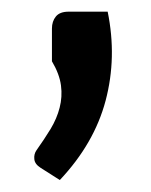

<svg xmlns="http://www.w3.org/2000/svg" viewBox="-20 -197 259 329"><path d="M164.5 -177H97.5C87.5 -177 80.2 -174.2 75.8 -168.8C71.2 -163.2 69 -156.3 69 -148V-92C77.7 -77.3 82.8 -63.5 84.5 -50.5C86.2 -37.5 85.4 -24.8 82.2 -12.5C79.1 -0.2 73.9 11.9 66.8 23.8C59.6 35.6 51.5 47.8 42.5 60.5C39.5 64.8 38.2 69.8 38.8 75.5C39.2 81.2 42.8 86.2 49.5 90.5L82.5 111.5C121.8 69.8 148 24.4 161 -24.7C174 -73.9 175.2 -124.7 164.5 -177Z"/></svg>

Font: Lato Semibold
Style: Regular
Weight: 600
Designer: Lukasz Dziedzic
Foundry: tyPoland Lukasz Dziedzic
Version: Version 2.006; 2014-01-15